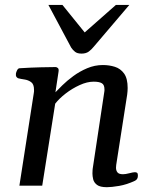

<svg xmlns="http://www.w3.org/2000/svg" viewBox="-20 -762 630 788"><path d="M502 -374 457 -85.4Q456.1 -77.6 456.1 -73.7Q456.1 -62 462.2 -54.4Q468.3 -46.9 484.9 -46.9Q495.1 -46.9 510.7 -51Q526.4 -55.2 533.7 -55.2Q538.1 -55.2 542 -53.2Q545.9 -51.3 545.9 -40.5Q545.9 -25.9 533.7 -20Q500.5 -4.4 468.8 1Q437 6.3 418.9 6.3Q390.6 6.3 378.2 -3.2Q365.7 -12.7 362.5 -25.9Q359.4 -39.1 359.4 -49.8Q359.4 -58.1 359.9 -63.7Q360.4 -69.3 360.4 -69.3L407.7 -382.8Q408.7 -386.7 408.7 -389.6Q408.7 -392.6 408.7 -395.5Q408.7 -414.1 397.9 -420.4Q387.2 -426.8 364.3 -426.8Q337.4 -426.8 306.9 -412.8Q276.4 -398.9 249.5 -378.2Q222.7 -357.4 206.5 -336.4L153.3 0H59.6L118.7 -379.9Q119.6 -383.8 119.6 -387Q119.6 -390.1 119.6 -393.6Q119.6 -416.5 107.7 -425Q95.7 -433.6 80.3 -435.8Q64.9 -438 54.2 -440.9Q49.3 -443.4 46.9 -447.3Q44.4 -451.2 45.4 -460.4Q46.4 -466.3 50.3 -473.9Q54.2 -481.4 60.1 -481.9Q107.9 -484.9 147.9 -485.8Q188 -486.8 208.5 -486.8Q212.4 -486.8 217.3 -482.9Q222.2 -479 220.2 -467.3L207.5 -383.3Q217.3 -393.6 236.1 -412.1Q254.9 -430.7 280.8 -449.7Q306.6 -468.8 337.6 -481.9Q368.7 -495.1 402.3 -495.1Q428.2 -495.1 451.4 -487.8Q474.6 -480.5 489.3 -460.2Q503.9 -439.9 503.9 -400.9Q503.9 -394.5 503.4 -387.9Q502.9 -381.3 502 -374ZM314.9 -542Q297.4 -542 288.1 -549.3Q278.8 -556.6 272 -566.9L178.7 -741.7H236.3L327.6 -628.9L455.6 -741.7H510.7L365.7 -571.3Q356 -559.1 344.5 -550.5Q333 -542 314.9 -542Z"/></svg>

Font: Gelasio
Style: Italic
Weight: 400
Italic angle: -8.5°
Designer: Eben Sorkin
Foundry: Eben Sorkin
Version: Version 1.008